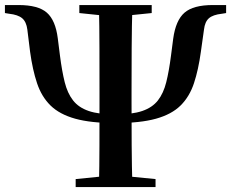

<svg xmlns="http://www.w3.org/2000/svg" viewBox="-26 -761 940 781"><path d="M444.3 -260.4Q343.9 -260.4 280.1 -278.1Q216.3 -295.9 179.6 -331.8Q143 -367.7 124.7 -422.5Q106.4 -477.2 96.4 -550.5L85.2 -640.8Q81.2 -672.3 64.3 -686.7Q47.4 -701.1 11 -705.1L-6 -707.9V-740.5H49.2Q129.3 -740.5 164.6 -709.5Q199.8 -678.5 209 -605.4L218 -534.2Q226 -471.8 237.2 -426.8Q248.4 -381.8 271.2 -352.6Q293.9 -323.5 335 -309.5Q376.1 -295.5 444.3 -295.5Q511.4 -295.5 552.5 -309.5Q593.6 -323.5 616.4 -352.6Q639.1 -381.8 650.3 -426.8Q661.5 -471.8 669.5 -534.2L678.5 -603.4Q688.7 -678.5 724.6 -709.5Q760.5 -740.5 839.7 -740.5H893.8V-707.9L876.5 -705.1Q840.1 -701.1 823.7 -686.7Q807.4 -672.3 803.8 -640.8L791.1 -550.5Q781.1 -477.2 763 -422.5Q744.8 -367.7 708.5 -331.8Q672.2 -295.9 608.4 -278.1Q544.6 -260.4 444.3 -260.4ZM376.4 0Q378.4 -85.2 378.5 -168.5Q378.7 -251.8 378.7 -339.7V-387.2Q378.7 -473.9 378.5 -564Q378.4 -654.1 376.4 -740.5H512.6Q510.1 -655.6 509.6 -565.2Q509.1 -474.9 509.1 -387.2V-340.4Q509.1 -253.8 509.6 -170.2Q510.1 -86.6 512.6 0ZM281.8 0V-32.6L429.1 -47.3H456.6L606.7 -32.6V0ZM296.7 -707.9V-740.5H591.1V-707.9L456.6 -694.2H429.1Z"/></svg>

Font: Noto Serif KR ExtraLight
Style: Regular
Weight: 200
Designer: Ryoko NISHIZUKA 西塚涼子 (kana & ideographs); Frank Grießhammer (Latin, Greek & Cyrillic); Wenlong ZHANG 张文龙 (bopomofo); San
Foundry: Adobe
Version: Version 2.002-H1;hotconv 1.1.0;makeotfexe 2.6.0